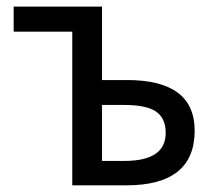

<svg xmlns="http://www.w3.org/2000/svg" viewBox="-20 -556 640 576"><path d="M286.1 -315.9H360.8Q564 -315.9 564 -164.1Q564 0 358.9 0H196.8V-460.9H21V-536.1H286.1ZM286.1 -241.2V-73.2H353Q477.1 -73.2 477.1 -157.2Q477.1 -201.2 448.2 -221.2Q419.4 -241.2 351.1 -241.2Z"/></svg>

Font: Droid Sans Mono
Style: Regular
Weight: 400
Monospace: yes
Foundry: Ascender Corporation
Version: Version 1.00 build 112